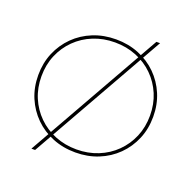

<svg xmlns="http://www.w3.org/2000/svg" viewBox="-144 -913 1124 1127"><g transform="rotate(20 418.0 -350.0)"><path d="M418 3Q341 3 275.5 -23.5Q210 -50 161.5 -98Q113 -146 86 -210Q59 -274 59 -350Q59 -426 86 -490Q113 -554 161.5 -602Q210 -650 275.5 -676.5Q341 -703 418 -703Q495 -703 560.5 -676.5Q626 -650 674.5 -602Q723 -554 750 -490Q777 -426 777 -350Q777 -274 750 -210Q723 -146 674.5 -98Q626 -50 560.5 -23.5Q495 3 418 3ZM418 -16Q490 -16 552 -41Q614 -66 660 -111.5Q706 -157 731.5 -217.5Q757 -278 757 -350Q757 -422 731.5 -482.5Q706 -543 660 -588.5Q614 -634 552 -659Q490 -684 418 -684Q346 -684 284 -659Q222 -634 176 -588.5Q130 -543 104.5 -482.5Q79 -422 79 -350Q79 -278 104.5 -217.5Q130 -157 176 -111.5Q222 -66 284 -41Q346 -16 418 -16ZM169 70 644 -770H667L192 70Z"/></g></svg>

Font: Montserrat Thin
Style: Regular
Weight: 100
Designer: Julieta Ulanovsky
Foundry: Julieta Ulanovsky
Version: Version 9.000